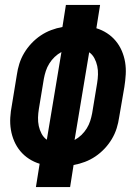

<svg xmlns="http://www.w3.org/2000/svg" viewBox="-20 -755 540 775"><path d="M125 0 140 -94Q117 -101 97 -114Q77 -127 62 -145Q47 -163 37.5 -185Q28 -207 24 -231Q20 -255 21.5 -280.5Q23 -306 28 -331L48 -453Q51 -475 58 -497.5Q65 -520 77.5 -541Q90 -562 107 -580Q124 -598 144 -611.5Q164 -625 186.5 -633.5Q209 -642 232 -646L246 -735H384L369 -641Q392 -634 412 -621Q432 -608 447 -590Q462 -572 471.5 -550Q481 -528 485 -504Q489 -480 487.5 -454.5Q486 -429 482 -404L461 -282Q458 -260 451 -237.5Q444 -215 431.5 -194Q419 -173 402 -155Q385 -137 365 -123.5Q345 -110 322.5 -101.5Q300 -93 277 -89L263 0ZM169 -191 228 -545Q213 -537 200.5 -525Q188 -513 179 -498.5Q170 -484 165 -468.5Q160 -453 157 -437L137 -316Q134 -298 133.5 -280.5Q133 -263 136.5 -246.5Q140 -230 148 -215Q156 -200 169 -191ZM281 -190Q296 -198 308.5 -210Q321 -222 330 -236.5Q339 -251 344 -266.5Q349 -282 352 -298L372 -419Q375 -437 375.5 -454.5Q376 -472 372.5 -488.5Q369 -505 361 -520Q353 -535 340 -544Z"/></svg>

Font: Iosevka Term Curly Heavy
Style: Italic
Weight: 900
Italic angle: -9°
Designer: Belleve Invis
Foundry: Belleve Invis
Version: Version 32.3.0